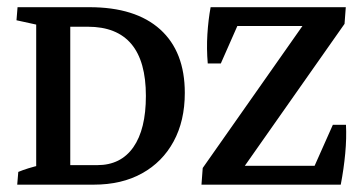

<svg xmlns="http://www.w3.org/2000/svg" viewBox="-20 -503 988 523"><path d="M127 0V-53.2H245.1Q309.1 -53.2 343.3 -102.1Q377.4 -150.9 377.4 -241.7Q377.4 -430.2 219.2 -430.2H127V-483.4H223.6Q349.1 -483.4 416.3 -422.9Q483.4 -362.3 483.4 -250Q483.4 -173.8 452.9 -117.7Q422.4 -61.5 366.9 -30.8Q311.5 0 235.4 0ZM78.6 -7.3V-476.6H171.4V-7.3ZM26.9 0 29.8 -34.7Q54.2 -44.9 91.3 -53.7L78.6 -13.2V-84H171.4V-13.2L160.6 -49.8L225.6 -35.6L222.7 0ZM223.6 -483.4 220.7 -448.7Q196.3 -438.5 159.2 -429.7L171.4 -470.2V-399.4H78.6V-470.2L89.8 -433.6L24.9 -447.8L27.8 -483.4ZM528.8 0 532.2 -45.4 839.8 -483.4H921.9L918.5 -438L610.8 0ZM528.8 0 594.2 -51.3H908.7L907.7 0ZM545.9 -330.1Q542.5 -370.1 544.9 -409.7Q547.4 -449.2 553.7 -483.4L635.3 -452.1L581.5 -330.1ZM553.2 -432.1 553.7 -483.4H921.9L856.9 -432.1ZM922.4 -163.1Q924.3 -127 920.4 -85Q916.5 -43 908.2 0L827.6 -30.3L886.7 -163.1Z"/></svg>

Font: Markazi Text Medium
Style: Regular
Weight: 500
Designer: Borna Izadpanah (Arabic designer), Fiona Ross (Arabic design director) and Florian Runge (Latin designer)
Foundry: Borna Izadpanah and Florian Runge
Version: Version 1.001